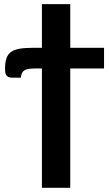

<svg xmlns="http://www.w3.org/2000/svg" viewBox="-20 -745 530 932"><path d="M183.5 -513V-725H321V-513H485V-412.5H321V166.5H183.5V-412.5H146.5Q113 -412.5 98 -403.2Q83 -394 81.5 -368H38.5Q26.5 -368 19.5 -372Q12.5 -376 9.2 -382.5Q6 -389 5.2 -396.2Q4.5 -403.5 4.5 -410.5Q4.5 -441.5 11 -461.2Q17.5 -481 33.2 -492.5Q49 -504 75.2 -508.5Q101.5 -513 141 -513Z"/></svg>

Font: Lato Heavy
Style: Regular
Weight: 800
Designer: Lukasz Dziedzic
Foundry: tyPoland Lukasz Dziedzic
Version: Version 2.007; 2014-02-27